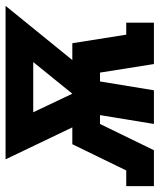

<svg xmlns="http://www.w3.org/2000/svg" viewBox="4 -596 560 673"><g transform="rotate(-90 283.5 -260.0)"><path d="M-33 0V-97H22L114 -286H173L61 -520H599L409 -286H468L498 -97H540V0H395L365 -189H334L303 0H185L216 -189H185L93 0ZM291 -286 402 -423H226Z"/></g></svg>

Font: Iosevka Etoile Heavy
Style: Italic
Weight: 900
Italic angle: -9°
Designer: Belleve Invis
Foundry: Belleve Invis
Version: Version 22.1.2; ttfautohint (v1.8.4)